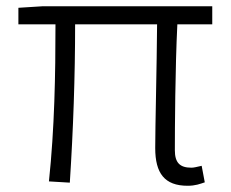

<svg xmlns="http://www.w3.org/2000/svg" viewBox="-20 -582 740 616"><path d="M478 -107C478 -26 508 14 582 14C607 14 622 8 637 3L627 -50C610 -46 601 -44 594 -44C557 -44 541 -60 541 -100C541 -166 542 -365 549 -504H661V-562H118L39 -557V-504H158C158 -342 155 -171 137 0L204 4C215 -166 221 -337 221 -504H484C483 -370 478 -174 478 -107Z"/></svg>

Font: Kawkab Mono Light
Style: Regular
Weight: 300
Monospace: yes
Designer: Abdullah Arif
Foundry: Abdullah Arif
Version: Version 1.000;PS 000.500;hotconv 1.0.88;makeotf.lib2.5.64775